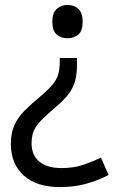

<svg xmlns="http://www.w3.org/2000/svg" viewBox="-20 -566 474 778"><path d="M292 -304Q292 -267 284.5 -239Q277 -211 259 -186.5Q241 -162 208 -134Q170 -102 148 -79.5Q126 -57 117 -36Q108 -15 108 15Q108 63 139.5 89Q171 115 229 115Q279 115 317 102Q355 89 389 73L420 143Q380 164 331.5 178Q283 192 223 192Q128 192 76 145Q24 98 24 17Q24 -28 38.5 -59.5Q53 -91 79.5 -117.5Q106 -144 142 -174Q176 -203 193 -223.5Q210 -244 216 -265Q222 -286 222 -314V-331H292ZM315 -478Q315 -441 297.5 -426Q280 -411 253 -411Q228 -411 210 -426Q192 -441 192 -478Q192 -514 210 -530Q228 -546 253 -546Q280 -546 297.5 -530Q315 -514 315 -478Z"/></svg>

Font: Noto Sans Medefaidrin
Style: Regular
Weight: 400
Designer: Dalton Maag Ltd
Foundry: Dalton Maag Ltd
Version: Version 1.002; ttfautohint (v1.8.4.7-5d5b)